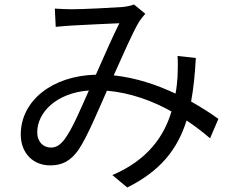

<svg xmlns="http://www.w3.org/2000/svg" viewBox="-20 -771 1040 851"><path d="M848 -514 767 -523C769 -495 768 -461 767 -431C765 -407 763 -382 758 -356C678 -394 585 -426 484 -437C526 -530 570 -632 598 -677C606 -689 615 -699 624 -710L574 -751C561 -746 543 -742 524 -740C482 -737 351 -730 298 -730C278 -730 249 -731 223 -733L227 -652C251 -654 279 -657 301 -658C347 -661 469 -666 509 -668C478 -606 440 -519 405 -440C208 -435 72 -322 72 -175C72 -91 128 -38 202 -38C254 -38 292 -56 328 -107C366 -163 415 -281 454 -369C558 -360 656 -324 740 -277C708 -169 636 -62 478 5L544 60C689 -12 766 -107 807 -237C846 -211 881 -184 911 -158L948 -244C916 -267 875 -294 827 -321C838 -379 844 -443 848 -514ZM374 -370C339 -292 301 -199 265 -152C244 -126 228 -117 205 -117C173 -117 145 -141 145 -185C145 -271 228 -359 374 -370Z"/></svg>

Font: Noto Sans CJK SC
Style: Regular
Weight: 400
Designer: Ryoko NISHIZUKA 西塚涼子 (kana, bopomofo & ideographs); Paul D. Hunt (Latin, Greek & Cyrillic); Sandoll Communications 산돌커뮤니
Foundry: Adobe
Version: Version 2.004;hotconv 1.0.118;makeotfexe 2.5.65603